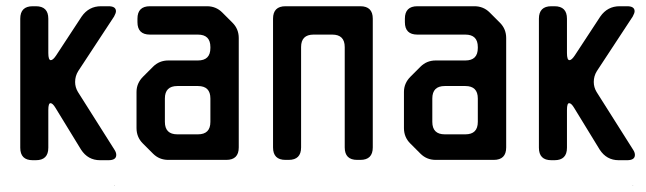

<svg xmlns="http://www.w3.org/2000/svg" viewBox="-20 -505 2072 616"><path d="M85 9H95Q135 9 135 -31V-152Q135 -174 142 -174Q149 -174 158 -159L240 -25Q262 9 301 9H328Q353 9 353 -8Q353 -16 347 -25L230 -210Q221 -225 221 -242Q221 -261 231 -277L346 -452Q352 -463 352 -469Q352 -485 328 -485H304Q265 -485 242 -452L160 -327Q150 -312 143 -312Q135 -312 135 -335V-445Q135 -485 95 -485H85Q45 -485 45 -445V-31Q45 9 85 9ZM347 91V89H346Z M471 -12Q491 8 520 8H706Q746 8 746 -32V-383Q746 -412 726 -432L693 -465Q673 -485 644 -485H461Q421 -485 421 -445V-434Q421 -394 461 -394H615Q655 -394 655 -354V-351Q655 -311 615 -311H520Q491 -311 471 -291L439 -259Q418 -238 418 -210V-94Q418 -65 438 -45ZM509 -114V-189Q509 -229 549 -229H615Q655 -229 655 -189V-114Q655 -74 615 -74H549Q509 -74 509 -114Z M856 -32Q856 8 896 8H906Q946 8 946 -32V-354Q946 -394 986 -394H1046Q1086 -394 1086 -354V-32Q1086 8 1126 8H1136Q1176 8 1176 -32V-445Q1176 -485 1136 -485H896Q856 -485 856 -445Z M1329 -12Q1349 8 1378 8H1564Q1604 8 1604 -32V-383Q1604 -412 1584 -432L1551 -465Q1531 -485 1502 -485H1319Q1279 -485 1279 -445V-434Q1279 -394 1319 -394H1473Q1513 -394 1513 -354V-351Q1513 -311 1473 -311H1378Q1349 -311 1329 -291L1297 -259Q1276 -238 1276 -210V-94Q1276 -65 1296 -45ZM1367 -114V-189Q1367 -229 1407 -229H1473Q1513 -229 1513 -189V-114Q1513 -74 1473 -74H1407Q1367 -74 1367 -114Z M1749 9H1759Q1799 9 1799 -31V-152Q1799 -174 1806 -174Q1813 -174 1822 -159L1904 -25Q1926 9 1965 9H1992Q2017 9 2017 -8Q2017 -16 2011 -25L1894 -210Q1885 -225 1885 -242Q1885 -261 1895 -277L2010 -452Q2016 -463 2016 -469Q2016 -485 1992 -485H1968Q1929 -485 1906 -452L1824 -327Q1814 -312 1807 -312Q1799 -312 1799 -335V-445Q1799 -485 1759 -485H1749Q1709 -485 1709 -445V-31Q1709 9 1749 9ZM2011 91V89H2010Z"/></svg>

Font: WDXL Lubrifont SC
Style: Regular
Weight: 400
Designer: [WDXL Lubrifont] Copyright 2020-2022 (c) NightFurySL2001, Skr-ZERO; [ZCOOL QingKe HuangYou] Copyright 2018-2022 (c) The 
Version: Version 2.001;hotconv 1.1.1;makeotfexe 2.6.0